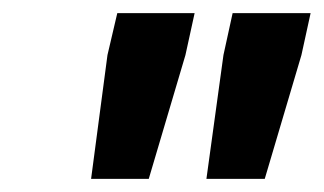

<svg xmlns="http://www.w3.org/2000/svg" viewBox="-20 -708 494 293"><path d="M295 -435 321 -624 335 -688H454L440 -624L384 -435ZM119 -435 144 -624 159 -688H277L263 -624L207 -435Z"/></svg>

Font: Saira SemiBold
Style: Italic
Weight: 600
Italic angle: -12°
Designer: Hector Gatti with collaboration of the Omnibus-Type team
Foundry: Omnibus-Type
Version: Version 1.100; ttfautohint (v1.8.3)